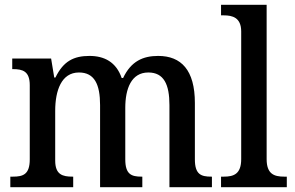

<svg xmlns="http://www.w3.org/2000/svg" viewBox="-20 -780 1228 800"><path d="M23 0H285V-44H282C241 -44 210 -52 210 -111V-318C210 -403 236 -478 309 -478C374 -478 397 -428 397 -342V0H573V-44H570C528 -44 502 -53 502 -116V-331C502 -410 527 -478 598 -478C663 -478 686 -428 686 -342V0H863V-44H860C818 -44 792 -53 792 -116V-351C792 -488 735 -547 639 -547C576 -547 526 -525 493 -455H487C464 -522 414 -547 353 -547C287 -547 244 -525 211 -457H206L193 -536H31V-492H34C75 -492 104 -483 104 -425V-116C104 -53 76 -44 34 -44H23Z M901 0H1175V-44H1164C1122 -44 1091 -55 1091 -117V-760H901V-716H913C948 -716 985 -707 985 -649V-117C985 -55 954 -44 913 -44H901Z"/></svg>

Font: Noto Serif SemiCondensed Medium
Style: Regular
Weight: 500
Width: 4
Designer: Monotype Design Team
Foundry: Monotype Imaging Inc.
Version: Version 2.014